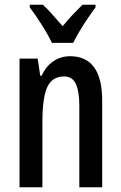

<svg xmlns="http://www.w3.org/2000/svg" viewBox="-20 -786 509 806"><path d="M274 -550Q409 -550 409 -363V0H313V-341Q313 -402 298.5 -433.5Q284 -465 249 -465Q199 -465 178.5 -420.5Q158 -376 158 -274V0H62V-540H138L149 -468H155Q172 -507 203.5 -528.5Q235 -550 274 -550ZM198 -606Q183 -638 156.5 -680Q130 -722 105 -755V-766H160Q178 -750 199.5 -725.5Q221 -701 243 -676Q267 -705 284.5 -723.5Q302 -742 326 -766H381V-755Q366 -735 348 -708.5Q330 -682 314 -655Q298 -628 287 -606Z"/></svg>

Font: Noto Sans Lao Looped ExtraCondensed Medium
Style: Regular
Weight: 500
Width: 2
Designer: Mark Frömberg, Ben Mitchell
Foundry: The Fontpad Ltd
Version: Version 1.002; ttfautohint (v1.8.4.7-5d5b)